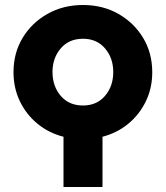

<svg xmlns="http://www.w3.org/2000/svg" viewBox="-20 -545 663 768"><path d="M234 203V2Q175 -13 130 -50Q85 -87 59.5 -140Q34 -193 34 -256Q34 -333 70.5 -393.5Q107 -454 170 -489.5Q233 -525 312 -525Q391 -525 453.5 -489.5Q516 -454 552.5 -393.5Q589 -333 589 -256Q589 -193 563.5 -140Q538 -87 493 -50Q448 -13 390 2V203ZM312 -123Q367 -123 400 -161.5Q433 -200 433 -257Q433 -313 400 -351.5Q367 -390 312 -390Q256 -390 223 -351.5Q190 -313 190 -257Q190 -200 223 -161.5Q256 -123 312 -123Z"/></svg>

Font: MuseoModerno
Style: Bold
Weight: 700
Designer: Pablo Cosgaya, Héctor Gatti, Marcela Romero, and the Authors of The MuseoModerno Project.
Foundry: Omnibus-Type Team
Version: Version 1.001